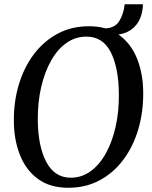

<svg xmlns="http://www.w3.org/2000/svg" viewBox="-20 -877 716 907"><path d="M303 10Q215.5 10 158.8 -32Q102 -74 74 -145.5Q46 -217 45.5 -304Q44.5 -396.5 69 -477.8Q93.5 -559 140 -620.8Q186.5 -682.5 252.2 -717.8Q318 -753 400 -753Q488.5 -753 545 -710.2Q601.5 -667.5 628.8 -596.8Q656 -526 656.5 -441.5Q657.5 -349 633.5 -267.2Q609.5 -185.5 563.2 -123.2Q517 -61 451.2 -25.5Q385.5 10 303 10ZM314.5 -37.5Q366 -37.5 408.2 -68.2Q450.5 -99 480.5 -153.5Q510.5 -208 526.5 -279.8Q542.5 -351.5 541.5 -433.5Q540.5 -557 503.2 -630.5Q466 -704 387.5 -704Q336 -704 293.5 -673.8Q251 -643.5 220.8 -589.5Q190.5 -535.5 174.2 -464.2Q158 -393 158.5 -311Q159.5 -186 198.8 -111.8Q238 -37.5 314.5 -37.5ZM569 -857H655.5Q652.5 -778.5 604.5 -740.5Q556.5 -702.5 476.5 -716L472 -743Q521.5 -743 542.8 -776.5Q564 -810 569 -857Z"/></svg>

Font: Merriweather Text Regular
Style: Italic
Weight: 400
Italic angle: -7.8°
Designer: Eben Sorkin
Foundry: Eben Sorkin
Version: Version 2.100; ttfautohint (v1.7.19-72a1) -l 8 -r 50 -G 200 